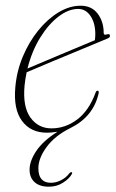

<svg xmlns="http://www.w3.org/2000/svg" viewBox="-20 -468 414 688"><path d="M237.5 155.5Q229 171.5 206.5 186.2Q184 201 155 201Q122 201 104 184.8Q86 168.5 86 140Q86 109 110 73Q134 37 186 4Q172.5 6 164 6.8Q155.5 7.5 148 7.5Q90 7.5 58.8 -34.8Q27.5 -77 35 -156.5Q40 -213.5 62 -265.8Q84 -318 117.2 -359Q150.5 -400 189.8 -423.8Q229 -447.5 269 -447.5Q308.5 -447.5 330 -419Q351.5 -390.5 351.5 -350.5Q351.5 -340.5 364 -345Q373.5 -348 374 -340Q375 -334.5 366.5 -330.5Q321 -311.5 269.5 -290.2Q218 -269 167.8 -248Q117.5 -227 75.5 -209Q70.5 -185.5 68 -161.5Q61 -85.5 89 -46.8Q117 -8 164.5 -8Q214 -8 256.2 -39.5Q298.5 -71 322.5 -136Q325 -143 329.5 -143Q335 -143 333.5 -134Q315 -50 232 -9Q176.5 18.5 147 58.8Q117.5 99 117.5 135Q117.5 187 162.5 187Q180.5 187 198.8 177.8Q217 168.5 228 153.5Q232 148.5 236 149Q240.5 149.5 237.5 155.5ZM260 -436Q225.5 -436 189.5 -408.5Q153.5 -381 123.8 -332.8Q94 -284.5 78.5 -222.5Q131.5 -245 197 -272.5Q262.5 -300 320 -324Q321 -332 321.2 -336.8Q321.5 -341.5 321.5 -346.5Q321.5 -385 304.5 -410.5Q287.5 -436 260 -436Z"/></svg>

Font: Fraunces 72pt Thin
Style: Italic
Weight: 100
Italic angle: -16°
Version: Version 1.000;[b76b70a41]